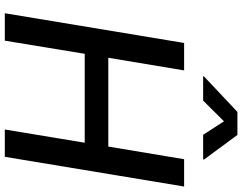

<svg xmlns="http://www.w3.org/2000/svg" viewBox="-122 -862 984 779"><g transform="rotate(90 369.5 -472.0)"><path d="M33.2 0 153.8 -727.5H265.1L213.9 -419.9H574.2L625.5 -727.5H736.3L615.7 0H504.9L558.6 -324.2H197.8L144.5 0ZM387.7 -804.7H288.6L289.6 -808.1L433.6 -943.8H526.9L627 -808.1L626 -804.7H526.4L471.7 -889.2Z"/></g></svg>

Font: Inter 17pt Medium
Style: Italic
Weight: 500
Italic angle: -9.3988°
Version: Version 4.001;git-66647c0bb